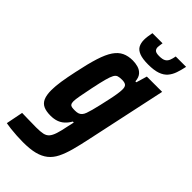

<svg xmlns="http://www.w3.org/2000/svg" viewBox="-310 -756 1020 1020"><g transform="rotate(45 200.0 -246.0)"><path d="M99 202Q76 202 51 200.5Q26 199 4 196.5Q-18 194 -33 191L-14 95Q11 96 29.5 96Q48 96 64 96.5Q80 97 93 97Q125 97 143.5 93Q162 89 173 76.5Q184 64 192 39.5Q200 15 208 -26Q211 -37 213 -47.5Q215 -58 216 -63H209Q197 -42 181.5 -28Q166 -14 146.5 -7.5Q127 -1 103 -1Q70 -1 49.5 -10.5Q29 -20 19.5 -42Q10 -64 10 -101Q10 -130 16 -169Q22 -208 33 -259Q49 -336 65 -386.5Q81 -437 100.5 -465.5Q120 -494 145.5 -506Q171 -518 205 -518Q225 -518 244.5 -512.5Q264 -507 277.5 -492Q291 -477 293 -449H300L318 -510H433L337 -62Q325 -4 313 40Q301 84 285.5 115Q270 146 246 165Q222 184 187 193Q152 202 99 202ZM175 -112Q189 -112 198.5 -115Q208 -118 215.5 -126Q223 -134 228 -148Q232 -159 238 -180.5Q244 -202 250 -229Q256 -256 262 -283Q268 -310 271.5 -332.5Q275 -355 275 -366Q276 -389 267 -397Q258 -405 237 -405Q219 -405 208 -401.5Q197 -398 189.5 -384.5Q182 -371 174 -341.5Q166 -312 155 -259Q146 -216 140.5 -185.5Q135 -155 135 -142Q135 -128 139.5 -121.5Q144 -115 152.5 -113.5Q161 -112 175 -112ZM278 -560Q235 -560 211 -569.5Q187 -579 178 -596.5Q169 -614 169 -638Q169 -650 171 -664.5Q173 -679 176 -694H252Q251 -684 249.5 -676.5Q248 -669 248 -662Q248 -648 256 -640.5Q264 -633 287 -633Q313 -633 325 -640.5Q337 -648 342.5 -662Q348 -676 351 -694H429Q423 -665 414.5 -640Q406 -615 390.5 -597Q375 -579 348 -569.5Q321 -560 278 -560Z"/></g></svg>

Font: Saira Condensed
Style: Bold Italic
Weight: 700
Width: 3
Italic angle: -12°
Designer: Hector Gatti with collaboration of the Omnibus-Type team
Foundry: Omnibus-Type
Version: Version 1.101